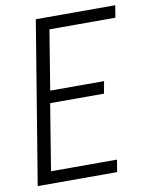

<svg xmlns="http://www.w3.org/2000/svg" viewBox="-83 -796 666 857"><g transform="rotate(-10 250.0 -367.5)"><path d="M18 0 139 -735H499L490 -680H191L147 -410H391L381 -355H137L88 -55H387L378 0Z"/></g></svg>

Font: Iosevka Term Curly Light
Style: Italic
Weight: 300
Italic angle: -9°
Designer: Belleve Invis
Foundry: Belleve Invis
Version: Version 32.3.0